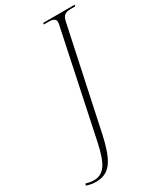

<svg xmlns="http://www.w3.org/2000/svg" viewBox="-368 -795 939 1116"><g transform="rotate(-30 101.0 -237.0)"><path d="M-69 240Q-89 240 -104 237Q-119 234 -134 229L-129 217Q-103 226 -74 226Q-28 226 1 186.5Q30 147 51 47L200 -659Q201 -664 201.5 -668.5Q202 -673 202 -677Q202 -704 156 -704H123L125 -714H336L334 -704H306Q276 -704 262.5 -694Q249 -684 243 -657L98 22Q80 104 58 151.5Q36 199 5.5 219.5Q-25 240 -69 240Z"/></g></svg>

Font: Noto Serif Display Condensed ExtraLight
Style: Italic
Weight: 200
Width: 3
Italic angle: -12°
Designer: Monotype Design Team
Foundry: Monotype Imaging Inc.
Version: Version 2.009